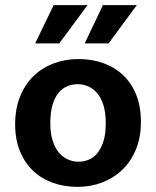

<svg xmlns="http://www.w3.org/2000/svg" viewBox="-20 -717 608 748"><path d="M529 -242Q529 -183 510 -136Q491 -89 457.5 -56.5Q424 -24 379 -6.5Q334 11 282 11Q230 11 185.5 -5Q141 -21 108.5 -52Q76 -83 57.5 -128.5Q39 -174 39 -232Q39 -293 58 -340.5Q77 -388 110.5 -420.5Q144 -453 189 -470Q234 -487 286 -487Q338 -487 382.5 -471Q427 -455 459.5 -424.5Q492 -394 510.5 -348Q529 -302 529 -242ZM392 -237Q392 -278 383 -307Q374 -336 358.5 -354Q343 -372 323.5 -380.5Q304 -389 283 -389Q262 -389 243 -381.5Q224 -374 209 -356.5Q194 -339 185 -310Q176 -281 176 -237Q176 -198 185 -169.5Q194 -141 209 -123Q224 -105 244 -96Q264 -87 285 -87Q306 -87 325 -94.5Q344 -102 359 -120Q374 -138 383 -166.5Q392 -195 392 -237ZM211 -548H117L189 -697H321ZM403 -548H310L381 -697H513Z"/></svg>

Font: Mukta
Style: Bold
Weight: 700
Designer: Girish Dalvi and Yashodeep Gholap
Foundry: Ek Type
Version: Version 2.538;PS 1.002;hotconv 16.6.51;makeotf.lib2.5.65220;